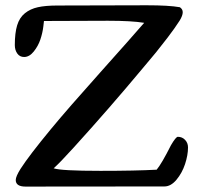

<svg xmlns="http://www.w3.org/2000/svg" viewBox="-20 -706 760 727"><path d="M691.9 -147.9Q691.9 -118.7 680.7 -84.7Q669.4 -50.8 648.2 -25.4Q627 0 602.5 0L76.7 0.5Q39.6 0.5 39.6 -24.4Q39.6 -37.6 57.6 -66.4Q89.4 -116.2 173.3 -217.8Q235.8 -293.5 357.9 -429.9Q480 -566.4 525.9 -619.6Q479 -627.4 388.7 -627.4L146.5 -626.5L144 -605Q141.1 -581.1 132.8 -556.4Q124.5 -531.7 107.9 -511Q91.3 -490.2 71.3 -490.2Q54.7 -490.2 45.4 -503.4Q36.1 -516.6 36.1 -535.2Q36.1 -581.1 44.9 -610.1Q53.7 -639.2 74.2 -655.8Q94.7 -672.4 123.5 -678.7Q152.3 -685.1 197.8 -685.1L536.1 -686Q619.6 -686 660.6 -678.7L660.2 -679.2Q671.9 -671.9 671.9 -659.7Q671.9 -647 660.2 -627.9Q642.1 -599.6 614.3 -563.2Q586.4 -526.9 570.8 -507.8Q555.2 -488.8 518.1 -444.8Q393.1 -294.9 258.3 -146.5Q206.1 -88.9 183.1 -68.8Q210.4 -59.1 360.4 -59.1Q493.2 -59.1 573.2 -63.5Q592.3 -86.4 627.4 -156.2Q646 -188 653.3 -188Q669.9 -188 680.9 -176.3Q691.9 -164.6 691.9 -147.9Z"/></svg>

Font: Corben
Style: Regular
Weight: 400
Designer: vernon adams
Foundry: vernon adams
Version: Version 1.100